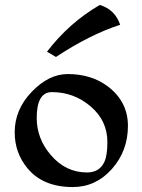

<svg xmlns="http://www.w3.org/2000/svg" viewBox="-20 -756 580 784"><path d="M277.3 7.8Q155.3 7.8 91.8 -69.3Q40 -132.3 40 -215.8Q40 -308.6 109.6 -381.1Q179.2 -453.6 256.8 -453.6Q352.5 -453.6 419.4 -403.8Q502.4 -341.3 502.4 -242.2Q502.4 -139.6 436.8 -65.9Q371.1 7.8 277.3 7.8ZM335 -51.8Q387.2 -51.8 406.7 -96.2Q418.5 -122.6 418.5 -176.3Q418.5 -263.2 350.1 -321.5Q281.7 -379.9 191.9 -379.9Q129.9 -379.9 129.9 -274.4Q129.9 -190.4 187 -123.5Q248 -51.8 335 -51.8ZM208.5 -523.4 171.9 -544.9Q262.7 -663.6 387.7 -735.8Q449.7 -716.8 470.7 -654.8Q348.6 -615.7 208.5 -523.4Z"/></svg>

Font: Balgruf
Style: Regular
Weight: 500
Designer: Paul James MIller
Foundry: High-Logic / Made with FontCreator
Version: Version 1.201;March 28, 2021;FontCreator 13.0.0.2683 64-bit